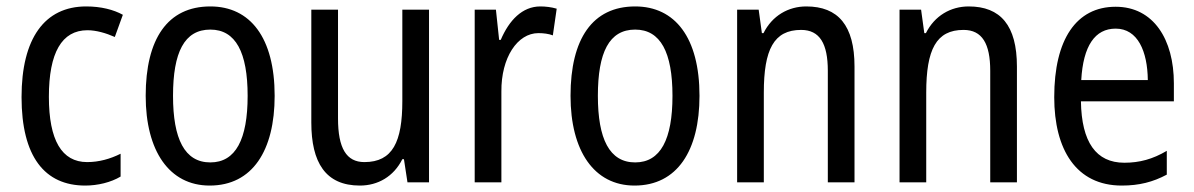

<svg xmlns="http://www.w3.org/2000/svg" viewBox="-20 -567 3713 597"><path d="M245 10C284 10 325 0 355 -18V-89C323 -73 288 -63 251 -63C172 -63 132 -131 132 -266C132 -403 172 -473 252 -473C279 -473 310 -464 337 -452L362 -521C333 -537 294 -547 248 -547C119 -547 47 -448 47 -265C47 -80 119 10 245 10Z M834 -269C834 -450 758 -547 634 -547C501 -547 433 -446 433 -269C433 -98 506 10 632 10C765 10 834 -99 834 -269ZM518 -269C518 -404 553 -475 634 -475C713 -475 750 -404 750 -269C750 -134 713 -62 634 -62C554 -62 518 -135 518 -269Z M1314 -537H1231V-253C1231 -126 1201 -63 1113 -63C1057 -63 1031 -106 1031 -199V-537H948V-186C948 -62 992 10 1099 10C1155 10 1204 -18 1231 -72H1236L1247 0H1314Z M1660 -547C1604 -547 1563 -504 1537 -443H1532L1522 -537H1456V0H1539V-282C1538 -388 1589 -464 1654 -464C1670 -464 1686 -462 1699 -457L1711 -540C1694 -545 1676 -547 1660 -547Z M2155 -269C2155 -450 2079 -547 1955 -547C1822 -547 1754 -446 1754 -269C1754 -98 1827 10 1953 10C2086 10 2155 -99 2155 -269ZM1839 -269C1839 -404 1874 -475 1955 -475C2034 -475 2071 -404 2071 -269C2071 -134 2034 -62 1955 -62C1875 -62 1839 -135 1839 -269Z M2487 -547C2431 -547 2381 -518 2354 -464H2349L2339 -537H2272V0H2355V-279C2355 -413 2386 -474 2471 -474C2529 -474 2554 -431 2554 -347V0H2637V-360C2637 -488 2586 -547 2487 -547Z M2992 -547C2936 -547 2886 -518 2859 -464H2854L2844 -537H2777V0H2860V-279C2860 -413 2891 -474 2976 -474C3034 -474 3059 -431 3059 -347V0H3142V-360C3142 -488 3091 -547 2992 -547Z M3449 -546C3327 -546 3258 -445 3258 -265C3258 -102 3326 10 3468 10C3522 10 3565 -1 3608 -24V-98C3564 -72 3523 -61 3476 -61C3388 -61 3343 -125 3341 -252H3630V-308C3630 -444 3567 -546 3449 -546ZM3449 -478C3518 -478 3548 -407 3549 -318H3342C3348 -425 3385 -478 3449 -478Z"/></svg>

Font: Noto Sans Gurmukhi UI Condensed
Style: Regular
Weight: 400
Width: 3
Designer: Jelle Bosma - Monotype Design Team
Foundry: Monotype Imaging Inc.
Version: Version 2.004